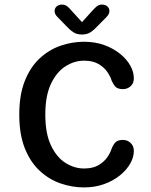

<svg xmlns="http://www.w3.org/2000/svg" viewBox="-20 -807 659 837"><path d="M346 10Q295 10 245 -7Q195 -24 154 -61.5Q113 -99 88.5 -159.8Q64 -220.5 64 -307.5Q64 -394.5 88.5 -455.2Q113 -516 154 -553.5Q195 -591 245 -608Q295 -625 346 -625Q394 -625 433.8 -610.8Q473.5 -596.5 502.8 -573Q532 -549.5 547.8 -521.5Q563.5 -493.5 563.5 -466Q563.5 -444 549.5 -431.2Q535.5 -418.5 516.5 -418.5Q493 -418.5 483.2 -429Q473.5 -439.5 467 -455Q461.5 -473.5 447.5 -493.8Q433.5 -514 409 -528.2Q384.5 -542.5 346.5 -542.5Q304 -542.5 265.2 -517.8Q226.5 -493 202 -441.2Q177.5 -389.5 177.5 -307.5Q177.5 -225.5 202 -173.5Q226.5 -121.5 265.2 -97Q304 -72.5 346.5 -72.5Q384.5 -72.5 409 -86.8Q433.5 -101 447.5 -121.2Q461.5 -141.5 467 -160Q473.5 -176 483.2 -186.5Q493 -197 516.5 -197Q535.5 -197 549.5 -183.8Q563.5 -170.5 563.5 -149Q563.5 -121.5 547.5 -93.5Q531.5 -65.5 502.2 -42Q473 -18.5 433.2 -4.2Q393.5 10 346 10ZM445.5 -734 407.5 -695.5Q390 -676.5 374.8 -666.5Q359.5 -656.5 337.5 -656.5Q315 -656.5 299.8 -666.5Q284.5 -676.5 267 -695.5L229.5 -734Q218 -746 218 -758.5Q218 -771 227 -779Q236 -787 250 -787Q263 -787 272 -780.2Q281 -773.5 290.5 -762L337.5 -710.5L384 -762Q393.5 -772.5 402.5 -779.8Q411.5 -787 424.5 -787Q439 -787 448 -779Q457 -771 457 -759Q457 -753.5 454.5 -747.2Q452 -741 445.5 -734Z"/></svg>

Font: Sono Monospace Medium
Style: Regular
Weight: 500
Designer: Tyler Finck
Foundry: Tyler Finck
Version: Version 2.112